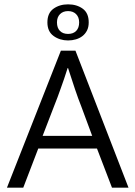

<svg xmlns="http://www.w3.org/2000/svg" viewBox="-20 -863 623 883"><path d="M198 -760Q198 -803 226 -823Q254 -843 293 -843Q333 -843 360.5 -823Q388 -803 388 -760Q388 -738 380 -722.5Q372 -707 359 -697Q346 -687 329 -682Q312 -677 293 -677Q255 -677 226.5 -697.5Q198 -718 198 -760ZM242 -760Q242 -735 255.5 -721Q269 -707 293 -707Q317 -707 330.5 -721Q344 -735 344 -760Q344 -784 330 -798Q316 -812 293 -812Q270 -812 256 -798Q242 -784 242 -760ZM176 -238H404L354 -373Q340 -408 325 -452.5Q310 -497 293 -550H291Q283 -524 275 -501Q267 -478 259.5 -457Q252 -436 244.5 -415.5Q237 -395 228 -373ZM260 -630H327L571 0H495L426 -180H156L87 0H12Z"/></svg>

Font: Mukta Mahee Light
Style: Regular
Weight: 300
Designer: Shuchita Grover, Noopur Datye, Girish Dalvi, Yashodeep Gholap
Foundry: Ek Type
Version: Version 2.538;PS 1.000;hotconv 16.6.51;makeotf.lib2.5.65220;